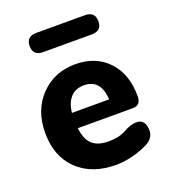

<svg xmlns="http://www.w3.org/2000/svg" viewBox="-131 -799 796 903"><g transform="rotate(-20 266.5 -348.0)"><path d="M297 8Q176 8 104.5 -60.5Q33 -129 33 -247Q33 -360 101.5 -431.5Q170 -503 276 -503Q378 -503 439.5 -437.5Q501 -372 501 -262Q501 -216 461 -216H171L172 -293H408L370 -278Q370 -396 280 -396Q233 -396 207.5 -362Q182 -328 182 -263Q182 -180 209.5 -144Q237 -108 300 -108Q354 -108 389 -128Q424 -148 452 -148Q498 -148 498 -90Q498 -54 460 -33Q426 -15 381 -3.5Q336 8 297 8ZM155 -608Q104 -608 104 -656Q104 -704 155 -704H397Q448 -704 448 -656Q448 -608 397 -608Z"/></g></svg>

Font: Nunito VF Beta Light
Style: Regular
Weight: 300
Designer: Vernon Adams
Foundry: newtypography
Version: Version 3.001